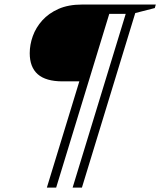

<svg xmlns="http://www.w3.org/2000/svg" viewBox="-20 -705 706 846"><path d="M227.5 121.5H186.5L433 -685H557.5L544.5 -644H461.5ZM341 121.5H300L546.5 -685H666.5L662 -669.5L576 -647.5ZM464 -685 360.5 -346.5H256Q182 -346.5 146.5 -377.8Q111 -409 111 -470.5Q111 -508 124.5 -545.8Q138 -583.5 166.2 -615Q194.5 -646.5 238 -665.8Q281.5 -685 342 -685Z"/></svg>

Font: Newsreader 36pt
Style: Italic
Weight: 400
Italic angle: -17°
Designer: Hugues Gentile
Foundry: Production Type
Version: Version 1.003